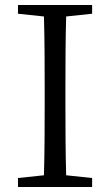

<svg xmlns="http://www.w3.org/2000/svg" viewBox="-20 -749 441 769"><path d="M349 -694 245 -683Q243 -612 242.5 -539Q242 -466 242 -392V-337Q242 -265 242.5 -192Q243 -119 245 -47L349 -36V0H52V-36L156 -47Q158 -118 158.5 -191Q159 -264 159 -337V-392Q159 -465 158.5 -538Q158 -611 156 -683L52 -694V-729H349Z"/></svg>

Font: Shippori Mincho TTF
Style: Regular
Weight: 400
Version: Version 2.100